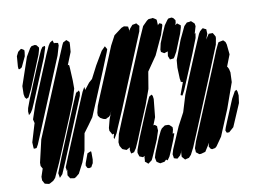

<svg xmlns="http://www.w3.org/2000/svg" viewBox="-77 -826 1263 941"><g transform="rotate(-10 555.0 -355.5)"><path d="M762 -623 718 -528 669 -457 655 -373 628 -298 586 -198 560 -134 544 -98 532 -80 525 -78 517 -76 515 -84 513 -95 516 -107 505 -101 498 -97 485 -102 478 -105 474 -111 467 -123 465 -141 474 -181 502 -250 621 -536 659 -627 683 -681 706 -704 715 -710 731 -711 736 -712 746 -706 753 -701 754 -696 755 -673 753 -670 757 -675 764 -681 776 -675V-667ZM660 -659 507 -288 475 -214 464 -187 453 -168 448 -160 446 -167 451 -187 450 -186 442 -184 438 -192 431 -204V-218L442 -260L457 -299L449 -281L441 -272L431 -268L425 -256L430 -267L422 -264L411 -267L397 -275L388 -287V-301L396 -334L411 -371L489 -558L512 -614L537 -661L577 -691L590 -696L604 -693L610 -691L611 -683L613 -672L610 -664L618 -680L632 -696L643 -698L652 -700L657 -694L665 -685L664 -680ZM855 -613 821 -529 808 -506 803 -499 795 -498 784 -497 781 -505 777 -515 780 -537 781 -538 768 -534 762 -532 752 -538 747 -541 746 -552 753 -583 771 -627 788 -666 805 -690 811 -696 827 -698 835 -694 844 -682 843 -670 839 -658 849 -665 858 -658 865 -653 864 -643ZM245 -612 107 -278 74 -199 65 -183 57 -182H51L50 -190L49 -214L76 -304L77 -305L76 -307L72 -324L96 -395L191 -624L210 -666L219 -680L233 -689L236 -681L238 -673V-672L240 -675L258 -672L259 -660ZM154 -633 88 -472 69 -434 58 -429 51 -438 48 -454 49 -494 96 -632 119 -671 127 -679 144 -682 152 -679 162 -666 161 -658ZM297 -478V-438L280 -381L253 -314L161 -93L129 -23L118 -11L102 -2L95 1L82 -2L74 -4L70 -11L64 -22V-40L75 -73L77 -79L75 -82L69 -93V-109L95 -221L242 -575L277 -658L283 -670L293 -675L300 -679L308 -672L314 -666V-655L311 -618L286 -556H287L292 -557L293 -551L294 -539ZM86 -636 62 -585 51 -578 45 -579 44 -592 48 -643 58 -663 67 -670 74 -675 82 -671 89 -666V-657ZM177 -614 92 -408 77 -374 67 -358 56 -348V-353L55 -367L58 -383L74 -426L88 -459L101 -491L146 -599L147 -600L155 -620L170 -653L179 -666L192 -669V-661ZM897 -505 865 -428 826 -335 817 -318 813 -312 805 -316 809 -328 825 -371 827 -377 817 -380V-385L815 -396L813 -451L816 -488L852 -583L882 -646L897 -661L909 -662L918 -664L928 -655L934 -649L936 -636L925 -599L929 -604V-598L926 -579ZM1018 -529 956 -377 848 -116 821 -52 804 -19 792 -6 779 -3 772 -1 766 -8 758 -17V-22L759 -38L764 -50L752 -26L736 -12L728 -14L719 -17L718 -25L716 -37L723 -60L769 -167L803 -231L828 -313L860 -392L910 -512L946 -596L953 -607L963 -616L969 -620L978 -615L985 -612L986 -589L976 -562L988 -581L993 -588H1005H1013L1019 -578L1024 -569V-561ZM423 -531 462 -597 481 -616 485 -609 490 -600 485 -586 449 -497 392 -360 360 -284 335 -249 309 -214 302 -175 294 -130 274 -75 247 -23 230 -9 222 -5 210 -7 202 -8 197 -15 191 -25 193 -44 196 -52 191 -46V-52L189 -65L196 -82L211 -119L306 -348L335 -416L347 -437L348 -432L349 -422L374 -454L391 -469ZM1063 -335 1019 -211 965 -81 935 -38 927 -31 911 -28 904 -32 897 -44 899 -52 902 -62 876 -21 854 -15H845L839 -20L830 -27V-33L829 -47L840 -80L866 -142L983 -424L1016 -505L1028 -530L1033 -539L1057 -544L1067 -534L1071 -521L1076 -471L1053 -412L1055 -413L1061 -401L1065 -383ZM304 -364 194 -98 167 -35 152 -19 151 -25 148 -43 177 -117 277 -358 295 -400 297 -403 301 -413 309 -423 306 -417 318 -425 321 -414 318 -398ZM652 -121 625 -58 615 -36 610 -26 591 -12 585 -18 576 -25 577 -31 578 -48 580 -53H579L571 -48L564 -51L554 -55L552 -61L548 -74L550 -87L570 -142L630 -287L652 -335L665 -343L670 -336L672 -320L663 -231L648 -193L655 -194L665 -186V-178L666 -164ZM1080 -228 1032 -116 1008 -95H996L991 -107L995 -120L1008 -152L1051 -255L1070 -289L1079 -294L1083 -284L1085 -265ZM731 -105 711 -56 699 -29 687 -12 681 -16V-18L677 -14L671 -8L654 -5L649 -4L639 -10L632 -15L630 -25L628 -36L634 -56L664 -130L679 -161L686 -171L703 -183H716L724 -182L732 -175L739 -168V-157L734 -136L736 -137L742 -138L740 -130ZM326 -80 323 -62 317 -52 313 -44 301 -41 293 -44 287 -56 289 -68 306 -114 320 -120 325 -121 326 -113Z"/></g></svg>

Font: Rubik Marker Hatch
Style: Regular
Weight: 400
Designer: Hubert and Fischer, NaN
Foundry: Hubert & Fischer, NaN
Version: Version 2.200